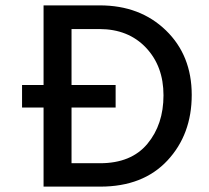

<svg xmlns="http://www.w3.org/2000/svg" viewBox="-20 -694 776 714"><path d="M410 -294H246V-87H352Q468 -87 528 -159Q588 -231 588 -339.5Q588 -448 522.5 -517Q457 -586 349 -586H246V-378H410ZM353 0H142V-294H62V-378H142V-674H351Q501 -674 597 -581Q693 -488 693 -341Q693 -194 602.5 -97Q512 0 353 0Z"/></svg>

Font: Hind Guntur Medium
Style: Regular
Weight: 500
Designer: Manushi Parikh, Hitesh Malaviya
Foundry: Indian Type Foundry
Version: Version 1.000;PS 1.0;hotconv 1.0.86;makeotf.lib2.5.63406; tt